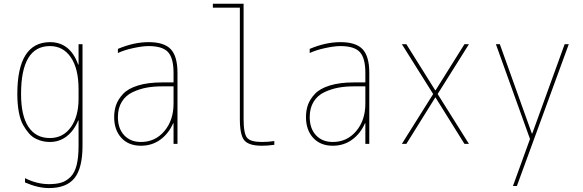

<svg xmlns="http://www.w3.org/2000/svg" viewBox="-20 -750 3040 1001"><path d="M389.6 -122.1H387.7Q366.2 -69.3 328.1 -39.6Q290 -9.8 240.2 -9.8Q222.7 -9.8 205.6 -13.2Q188.5 -16.6 168.5 -25.9Q148.4 -35.2 131.8 -53.7Q115.2 -72.3 100.6 -98.1Q85.9 -124 78.1 -166Q70.3 -208 70.3 -259.8Q70.3 -529.3 240.2 -530.3Q345.7 -530.3 387.7 -413.1H389.6V-519.5H410.2V9.8Q410.2 126 368.7 178.2Q327.1 230.5 235.4 230.5Q177.7 230.5 110.4 201.2V178.7Q171.9 210 235.4 210Q273.4 210 299.3 202.1Q325.2 194.3 347.2 172.9Q369.1 151.4 379.4 111.3Q389.6 71.3 389.6 9.8ZM89.8 -259.8Q89.8 -146.5 128.4 -88.4Q167 -30.3 240.2 -30.3Q308.6 -30.3 349.1 -86.4Q389.6 -142.6 389.6 -235.4V-285.2Q389.6 -391.6 349.6 -450.7Q309.6 -509.8 240.2 -509.8Q89.8 -509.8 89.8 -259.8Z M884.8 -107.4H882.8Q859.4 -53.7 815.9 -22Q772.5 9.8 714.8 9.8Q650.4 9.8 612.8 -31.2Q575.2 -72.3 575.2 -139.6Q575.2 -173.8 585.4 -203.1Q595.7 -232.4 621.6 -260.3Q647.5 -288.1 699.2 -304.2Q751 -320.3 825.2 -320.3H884.8V-370.1Q884.8 -447.3 856 -478.5Q827.1 -509.8 754.9 -509.8Q723.6 -509.8 675.8 -499.5Q627.9 -489.3 594.7 -473.6V-495.1Q677.7 -530.3 754.9 -530.3Q835.9 -530.3 870.6 -493.2Q905.3 -456.1 905.3 -370.1V0H884.8ZM884.8 -299.8H825.2Q781.2 -299.8 744.1 -293Q707 -286.1 671.4 -269.5Q635.7 -252.9 615.2 -219.7Q594.7 -186.5 594.7 -139.6Q594.7 -80.1 627.4 -44.9Q660.2 -9.8 714.8 -9.8Q789.1 -9.8 836.9 -66.4Q884.8 -123 884.8 -210Z M1250 -129.9Q1250 -52.7 1268.6 -31.2Q1287.1 -9.8 1345.7 -9.8Q1377.9 -9.8 1410.2 -14.6V4.9Q1377 9.8 1345.7 9.8Q1277.3 9.8 1253.9 -18.1Q1230.5 -45.9 1230.5 -129.9V-710H1089.8V-730.5H1250Z M1884.8 -107.4H1882.8Q1859.4 -53.7 1815.9 -22Q1772.5 9.8 1714.8 9.8Q1650.4 9.8 1612.8 -31.2Q1575.2 -72.3 1575.2 -139.6Q1575.2 -173.8 1585.4 -203.1Q1595.7 -232.4 1621.6 -260.3Q1647.5 -288.1 1699.2 -304.2Q1751 -320.3 1825.2 -320.3H1884.8V-370.1Q1884.8 -447.3 1856 -478.5Q1827.1 -509.8 1754.9 -509.8Q1723.6 -509.8 1675.8 -499.5Q1627.9 -489.3 1594.7 -473.6V-495.1Q1677.7 -530.3 1754.9 -530.3Q1835.9 -530.3 1870.6 -493.2Q1905.3 -456.1 1905.3 -370.1V0H1884.8ZM1884.8 -299.8H1825.2Q1781.2 -299.8 1744.1 -293Q1707 -286.1 1671.4 -269.5Q1635.7 -252.9 1615.2 -219.7Q1594.7 -186.5 1594.7 -139.6Q1594.7 -80.1 1627.4 -44.9Q1660.2 -9.8 1714.8 -9.8Q1789.1 -9.8 1836.9 -66.4Q1884.8 -123 1884.8 -210Z M2251 -241.2H2249L2098.6 0H2075.2L2238.3 -259.8L2075.2 -519.5H2098.6L2249 -279.3H2251L2401.4 -519.5H2424.8L2261.7 -259.8L2424.8 0H2401.4Z M2752.9 -53.7H2754.9L2923.8 -519.5H2945.3L2674.8 219.7H2654.3L2743.2 -25.4L2565.4 -519.5H2585.9Z"/></svg>

Font: Mgen+ 1m thin
Style: Regular
Weight: 100
Designer: [Source Han Sans]
Ryoko NISHIZUKA  (kana & ideographs); Paul D. Hunt (Latin, Greek & Cyrillic); Wenlong ZHANG  (bopomofo
Version: Version 1.059.20150602